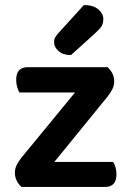

<svg xmlns="http://www.w3.org/2000/svg" viewBox="-20 -740 515 760"><path d="M65 0Q53 -11 46 -25Q39 -39 39 -56Q39 -73 46.5 -87.5Q54 -102 65 -116L277 -374H57Q52 -382 48 -395.5Q44 -409 44 -424Q44 -450 56 -462Q68 -474 88 -474H406Q418 -463 425 -449Q432 -435 432 -417Q432 -401 424.5 -386.5Q417 -372 406 -358L195 -99H428Q433 -91 437 -78Q441 -65 441 -50Q441 -24 429 -12Q417 0 397 0ZM312 -720Q349 -720 369 -703Q389 -686 389 -665Q389 -646 381 -634.5Q373 -623 354 -606L261 -522Q229 -522 211.5 -538Q194 -554 194 -573Q194 -584 198.5 -592Q203 -600 213 -611Z"/></svg>

Font: Baloo Paaji 2 SemiBold
Style: Regular
Weight: 600
Designer: Shuchita Grover, Noopur Datye and Ek Type
Foundry: Ek Type
Version: Version 1.640;hotconv 1.0.111;makeotfexe 2.5.65597; ttfautoh